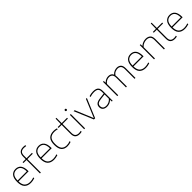

<svg xmlns="http://www.w3.org/2000/svg" viewBox="608 -2967 5126 5126"><g transform="rotate(-45 3171.0 -404.5)"><path d="M305 9Q188.5 9 123.8 -57Q59 -123 59 -270Q59 -413.5 116.8 -480.8Q174.5 -548 271 -548Q368 -548 422.5 -480.8Q477 -413.5 477 -270V-255H95Q98 -130.5 153.5 -77.2Q209 -24 307 -24Q340.5 -24 375.8 -30.8Q411 -37.5 451.5 -50.5V-16.5Q375 9 305 9ZM271 -515Q191 -515 144.2 -462.5Q97.5 -410 95 -288H441.5Q439 -409.5 394.8 -462.2Q350.5 -515 271 -515Z M650.5 0V-508H535.5V-540H650.5V-632Q650.5 -818 833.5 -818Q869.5 -818 908.5 -811.5V-777.5Q868 -785 831.5 -785Q757 -785 720.8 -751.2Q684.5 -717.5 684.5 -634.5V-540H887.5V-508H684.5V0Z M1177.5 9Q1061 9 996.2 -57Q931.5 -123 931.5 -270Q931.5 -413.5 989.2 -480.8Q1047 -548 1143.5 -548Q1240.5 -548 1295 -480.8Q1349.5 -413.5 1349.5 -270V-255H967.5Q970.5 -130.5 1026 -77.2Q1081.5 -24 1179.5 -24Q1213 -24 1248.2 -30.8Q1283.5 -37.5 1324 -50.5V-16.5Q1247.5 9 1177.5 9ZM1143.5 -515Q1063.5 -515 1016.8 -462.5Q970 -410 967.5 -288H1314Q1311.5 -409.5 1267.2 -462.2Q1223 -515 1143.5 -515Z M1685 9Q1576.5 9 1517 -57Q1457.5 -123 1457.5 -270Q1457.5 -416.5 1521.8 -482.2Q1586 -548 1707.5 -548Q1736 -548 1765.8 -544Q1795.5 -540 1822 -532V-498Q1764.5 -515 1708 -515Q1601.5 -515 1547.5 -459.5Q1493.5 -404 1493.5 -272Q1493.5 -137 1543.5 -80.5Q1593.5 -24 1688.5 -24Q1717 -24 1749.8 -30Q1782.5 -36 1822 -50.5V-16.5Q1754 9 1685 9Z M2145.5 9Q2066 9 2021.2 -32Q1976.5 -73 1976.5 -163V-508H1861.5V-540H1976.5L1980.5 -740H2010.5V-540H2213.5V-508H2010.5V-169Q2010.5 -90 2046 -57Q2081.5 -24 2147.5 -24Q2181 -24 2225 -34.5V-0.5Q2202.5 5 2184.2 7Q2166 9 2145.5 9Z M2320 0V-540H2354V0ZM2337 -680Q2323.5 -680 2314.8 -688.5Q2306 -697 2306 -711Q2306 -725.5 2314.8 -734.2Q2323.5 -743 2337 -743Q2350.5 -743 2359.2 -734.2Q2368 -725.5 2368 -711Q2368 -697 2359.2 -688.5Q2350.5 -680 2337 -680Z M2688.5 0 2461.5 -540H2499.5L2712.5 -28L2926 -540H2961.5L2734.5 0Z M3182.5 8Q3105.5 8 3061.8 -29.2Q3018 -66.5 3018 -134Q3018 -200.5 3062.2 -237.5Q3106.5 -274.5 3205.5 -286.5L3361.5 -305.5V-370.5Q3361.5 -428.5 3342.8 -459.8Q3324 -491 3288.8 -503Q3253.5 -515 3203.5 -515Q3170.5 -515 3130 -509Q3089.5 -503 3048 -488.5V-522.5Q3081 -535 3122.8 -541.5Q3164.5 -548 3203 -548Q3263.5 -548 3306.5 -532Q3349.5 -516 3372.5 -477.2Q3395.5 -438.5 3395.5 -371V0H3365.5L3362.5 -65.5H3358.5Q3329 -32 3282.2 -12Q3235.5 8 3182.5 8ZM3055 -136.5Q3055 -83 3086.5 -54Q3118 -25 3183.5 -25Q3232 -25 3278.2 -45.2Q3324.5 -65.5 3361.5 -109.5V-272.5L3204.5 -253.5Q3124 -244 3089.5 -215.5Q3055 -187 3055 -136.5Z M3570.5 0V-540H3600.5L3603.5 -474H3607.5Q3641.5 -511 3684.8 -529.5Q3728 -548 3775 -548Q3823 -548 3859.5 -528.8Q3896 -509.5 3915 -465Q3957 -511.5 4004.8 -529.8Q4052.5 -548 4095 -548Q4166.5 -548 4211.8 -506Q4257 -464 4257 -362V0H4223V-361Q4223 -447 4186.8 -481Q4150.5 -515 4093.5 -515Q4054.5 -515 4008 -495.8Q3961.5 -476.5 3926.5 -426.5Q3932.5 -397.5 3932.5 -362V0H3898.5V-361Q3898.5 -447 3863.5 -481Q3828.5 -515 3772 -515Q3729.5 -515 3684.2 -494Q3639 -473 3604.5 -424.5V0Z M4645.5 9Q4529 9 4464.2 -57Q4399.5 -123 4399.5 -270Q4399.5 -413.5 4457.2 -480.8Q4515 -548 4611.5 -548Q4708.5 -548 4763 -480.8Q4817.5 -413.5 4817.5 -270V-255H4435.5Q4438.5 -130.5 4494 -77.2Q4549.5 -24 4647.5 -24Q4681 -24 4716.2 -30.8Q4751.5 -37.5 4792 -50.5V-16.5Q4715.5 9 4645.5 9ZM4611.5 -515Q4531.5 -515 4484.8 -462.5Q4438 -410 4435.5 -288H4782Q4779.5 -409.5 4735.2 -462.2Q4691 -515 4611.5 -515Z M4958 0V-540H4988L4991 -474.5H4995Q5033.5 -510 5082.8 -529Q5132 -548 5185 -548Q5266 -548 5316 -505.5Q5366 -463 5366 -359.5V0H5332V-360Q5332 -445.5 5292.2 -480.2Q5252.5 -515 5184.5 -515Q5139 -515 5085.5 -495.5Q5032 -476 4992 -427.5V0Z M5739 9Q5659.5 9 5614.8 -32Q5570 -73 5570 -163V-508H5455V-540H5570L5574 -740H5604V-540H5807V-508H5604V-169Q5604 -90 5639.5 -57Q5675 -24 5741 -24Q5774.5 -24 5818.5 -34.5V-0.5Q5796 5 5777.8 7Q5759.5 9 5739 9Z M6120.5 9Q6004 9 5939.2 -57Q5874.5 -123 5874.5 -270Q5874.5 -413.5 5932.2 -480.8Q5990 -548 6086.5 -548Q6183.5 -548 6238 -480.8Q6292.5 -413.5 6292.5 -270V-255H5910.5Q5913.5 -130.5 5969 -77.2Q6024.5 -24 6122.5 -24Q6156 -24 6191.2 -30.8Q6226.5 -37.5 6267 -50.5V-16.5Q6190.5 9 6120.5 9ZM6086.5 -515Q6006.5 -515 5959.8 -462.5Q5913 -410 5910.5 -288H6257Q6254.5 -409.5 6210.2 -462.2Q6166 -515 6086.5 -515Z"/></g></svg>

Font: Encode Sans Semi Expanded Thin
Style: Regular
Weight: 100
Width: 6
Designer: Multiple Designers
Foundry: Impallari Type
Version: Version 3.000; ttfautohint (v1.8.3) -l 8 -r 50 -G 200 -x 14 